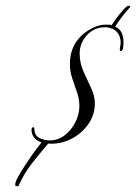

<svg xmlns="http://www.w3.org/2000/svg" viewBox="-20 -611 474 670"><path d="M40 39Q33 39 33 33Q33 24 44.5 3.5Q56 -17 72 -41Q88 -65 103 -85.5Q118 -106 125 -114Q109 -119 99.5 -130.5Q90 -142 90 -158Q90 -167 97 -167Q100 -167 100 -161Q100 -139 117 -130Q134 -121 153 -121Q183 -121 206.5 -139.5Q230 -158 243.5 -185.5Q257 -213 257 -241Q257 -266 248.5 -289.5Q240 -313 232 -337.5Q224 -362 224 -388Q224 -434 247 -466.5Q270 -499 311 -517Q330 -525 350 -525Q355 -525 360 -525Q365 -525 369 -523Q373 -529 385 -545.5Q397 -562 410 -576.5Q423 -591 429 -591Q434 -591 434 -587Q434 -586 432 -584Q418 -568 405.5 -552Q393 -536 382 -518Q398 -511 404.5 -496.5Q411 -482 411 -465Q411 -460 410 -446.5Q409 -433 401 -433Q398 -433 398 -437Q398 -443 399.5 -449.5Q401 -456 401 -462Q401 -478 394 -491Q387 -504 372 -511Q366 -511 365 -513Q356 -516 347 -516Q309 -516 283.5 -488.5Q258 -461 258 -424Q258 -391 271.5 -361Q285 -331 298 -303.5Q311 -276 311 -250Q311 -209 286.5 -175.5Q262 -142 225 -124.5Q188 -107 148 -110Q120 -77 92 -41.5Q64 -6 46 35Q45 39 40 39Z"/></svg>

Font: Caramel
Style: Regular
Weight: 400
Designer: Robert E. Leuschke
Foundry: Robert E. Leuschke
Version: Version 1.010